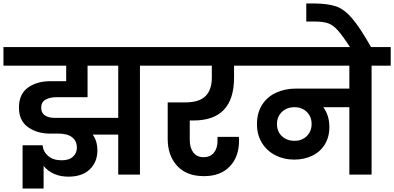

<svg xmlns="http://www.w3.org/2000/svg" viewBox="-41 -1013 2287 1114"><path d="M882 -632H771V0H645V-232H497Q524 -195 524 -140Q524 -73 480 -30.5Q436 12 356 12Q265 12 212 -50V81H90V-170H206Q210 -132 239 -107.5Q268 -83 317 -83Q360 -83 382.5 -104Q405 -125 405 -156Q405 -195 377.5 -216.5Q350 -238 297 -238H238Q167 -241 118 -278Q69 -315 69 -389Q69 -467 121 -504.5Q173 -542 252 -542H343V-632H-21V-740H882ZM645 -329V-632H467V-449H286Q249 -449 223.5 -435Q198 -421 198 -388Q198 -358 219.5 -343.5Q241 -329 277 -329Z M1060 -314V-201Q1060 -156 1080.5 -128.5Q1101 -101 1141 -101Q1178 -101 1199.5 -126.5Q1221 -152 1221 -194V-219H1345Q1346 -210 1346 -198Q1346 -103 1292 -47Q1238 9 1143 9Q1041 9 986.5 -51Q932 -111 932 -207V-419H1035Q1115 -419 1151.5 -455.5Q1188 -492 1188 -563V-632H841V-740H1415V-632H1317V-563Q1317 -314 1082 -314Z M2226 -632H2115V0H1986V-391H1835Q1870 -343 1870 -276Q1870 -217 1843 -174Q1816 -131 1769.5 -109Q1723 -87 1666 -87Q1606 -87 1557 -112Q1508 -137 1479 -183.5Q1450 -230 1450 -293Q1450 -359 1480 -405.5Q1510 -452 1561.5 -475.5Q1613 -499 1677 -499H1986V-632H1374V-740H2226ZM1668 -196Q1711 -196 1739 -223.5Q1767 -251 1767 -294Q1767 -336 1739 -363.5Q1711 -391 1668 -391Q1623 -391 1594.5 -363.5Q1566 -336 1566 -293Q1566 -250 1594.5 -223Q1623 -196 1668 -196Z M1992 -736Q1947 -806 1919 -837Q1891 -868 1862.5 -878Q1834 -888 1785 -888H1736V-993H1782Q1862 -992 1909 -976Q1956 -960 2002 -906.5Q2048 -853 2114 -736Z"/></svg>

Font: Fz Poppins SemBd
Style: Regular
Weight: 600
Designer: Ninad Kale (Devanagari), Jonny Pinhorn (Latin)
Foundry: Indian Type Foundry
Version: Vit hóa bi Vntype.Com & FontZin.Com